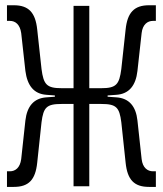

<svg xmlns="http://www.w3.org/2000/svg" viewBox="-20 -716 626 738"><path d="M6.8 2.4H33.2C90.3 2.4 116.2 -24.9 123 -90.3L139.6 -246.1C147 -303.7 159.2 -316.4 216.8 -316.4H262.7V0H323.2V-316.4H369.1C426.8 -316.4 439 -303.7 446.3 -246.1L462.9 -90.3C469.7 -24.9 495.6 2.4 552.7 2.4H579.1V-57.6H567.9C547.4 -57.6 528.3 -70.8 524.4 -104.5L508.3 -252.9C502.4 -307.6 476.1 -338.4 427.7 -341.8L393.6 -344.2V-349.1L427.7 -351.6C476.1 -355 502 -387.2 508.3 -443.4L524.4 -588.9C528.3 -622.6 547.4 -635.7 567.9 -635.7H579.1V-695.8H552.7C495.6 -695.8 469.7 -667.5 462.9 -603L446.3 -450.7C438.5 -391.1 426.8 -377 369.1 -377H323.2V-693.4H262.7V-377H216.8C159.2 -377 147.5 -391.1 139.6 -450.7L123 -603C116.2 -667.5 90.3 -695.8 33.2 -695.8H6.8V-635.7H18.1C38.6 -635.7 56.6 -622.6 61.5 -588.9L77.6 -443.4C85 -387.2 109.9 -355 158.2 -351.6L190.9 -349.1V-344.2L158.2 -341.8C109.9 -338.4 84 -307.6 77.6 -252.9L61.5 -104.5C57.1 -70.8 38.6 -57.6 18.1 -57.6H6.8Z"/></svg>

Font: Cascadia Mono Light
Style: Regular
Weight: 300
Monospace: yes
Designer: Aaron Bell
Foundry: Saja Typeworks
Version: Version 2404.023